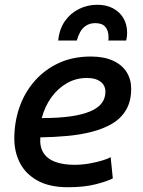

<svg xmlns="http://www.w3.org/2000/svg" viewBox="-20 -772 600 805"><path d="M265 13Q187 13 137 -15Q87 -43 63.5 -89Q40 -135 40 -191Q40 -260 61.5 -322Q83 -384 125 -432Q167 -480 226 -507.5Q285 -535 361 -535Q416 -535 454 -517.5Q492 -500 511 -469.5Q530 -439 530 -400Q530 -348 509 -312Q488 -276 451 -254Q414 -232 365.5 -219.5Q317 -207 261.5 -202Q206 -197 149 -196Q146 -157 162 -131.5Q178 -106 211 -93.5Q244 -81 293 -81Q324 -81 355 -86.5Q386 -92 410 -99.5Q434 -107 444 -113L453 -24Q430 -12 381.5 0.5Q333 13 265 13ZM155 -277Q225 -277 275 -284Q325 -291 358 -305Q391 -319 406.5 -339.5Q422 -360 422 -388Q422 -403 414.5 -415.5Q407 -428 390 -436.5Q373 -445 343 -445Q299 -445 261 -423.5Q223 -402 195.5 -364Q168 -326 155 -277ZM224 -602Q229 -651 252.5 -684Q276 -717 311.5 -734.5Q347 -752 388 -752Q427 -752 455 -736.5Q483 -721 498 -695Q513 -669 513 -634Q513 -626 512 -618Q511 -610 509 -602H434Q435 -605 435 -609Q435 -613 435 -617Q435 -644 421.5 -659.5Q408 -675 380 -675Q357 -675 341 -664.5Q325 -654 316 -637.5Q307 -621 302 -602Z"/></svg>

Font: Ubuntu Sans Mono Medium
Style: Italic
Weight: 500
Italic angle: -13.5°
Monospace: yes
Designer: Dalton Maag Ltd
Foundry: Dalton Maag Ltd
Version: Version 1.006